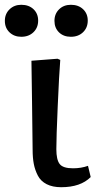

<svg xmlns="http://www.w3.org/2000/svg" viewBox="-68 -760 397 794"><path d="M20 -607.9Q-9.3 -607.9 -28.6 -626.2Q-47.9 -644.5 -47.9 -673.8Q-47.9 -702.6 -28.6 -721.4Q-9.3 -740.2 20 -740.2Q51.3 -740.2 70.6 -721.9Q89.8 -703.6 89.8 -674.8Q89.8 -645.5 70.3 -626.7Q50.8 -607.9 20 -607.9ZM225.1 -607.9Q194.8 -607.9 176 -626.2Q157.2 -644.5 157.2 -673.8Q157.2 -702.6 176.3 -721.4Q195.3 -740.2 225.1 -740.2Q256.3 -740.2 275.6 -721.9Q294.9 -703.6 294.9 -674.8Q294.9 -645.5 275.4 -626.7Q255.9 -607.9 225.1 -607.9ZM185.1 14.2Q149.4 14.2 125 1.7Q100.6 -10.7 88.6 -33.7Q76.7 -56.6 71.8 -82Q66.9 -107.4 66.9 -141.1Q66.9 -176.8 64.5 -338.6Q62 -500.5 62 -508.8L169.9 -517.1L181.2 -512.2Q176.3 -450.2 170.7 -320.6Q165 -190.9 165 -143.1Q165 -99.6 178.7 -81.8Q192.4 -64 233.9 -64Q267.6 -64 295.9 -74.2L307.1 -27.8Q265.1 14.2 185.1 14.2Z"/></svg>

Font: Literata Book Medium
Style: Regular
Weight: 500
Designer: Latin by Veronika Burian and Jose Scaglione. Greek by Irene Vlachou. Cyrillic by Vera Evstafieva
Foundry: TypeTogether
Version: Version 2.003;PS 002.003;hotconv 1.0.88;makeotf.lib2.5.64775